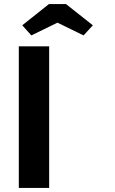

<svg xmlns="http://www.w3.org/2000/svg" viewBox="-20 -929 570 949"><path d="M73 0V-700H223V0ZM222 -909H306L439 -804L393 -754L264 -817L135 -754L90 -804Z"/></svg>

Font: Mach SemiBold
Style: Regular
Weight: 600
Version: Version 1.002